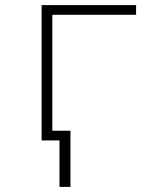

<svg xmlns="http://www.w3.org/2000/svg" viewBox="-20 -550 640 752"><path d="M256 182H213V0H143V-530H513V-492H185V-38H256Z"/></svg>

Font: Iosevka Curly XLtEx
Style: Regular
Weight: 200
Width: 7
Monospace: yes
Designer: Belleve Invis
Foundry: Belleve Invis
Version: Version 11.1.0; ttfautohint (v1.8.3)